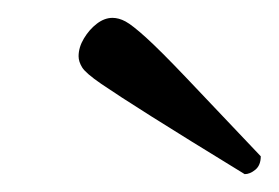

<svg xmlns="http://www.w3.org/2000/svg" viewBox="-20 -709 312 215"><path d="M254 -514Q187 -555 149 -579Q111 -603 93.5 -615Q76 -627 72 -633.5Q68 -640 68 -646Q68 -656 74 -666Q80 -676 88.5 -682.5Q97 -689 106 -689Q113 -689 120.5 -685Q128 -681 143.5 -667Q159 -653 189 -621.5Q219 -590 272 -534Q272 -524 266 -519Q260 -514 254 -514Z"/></svg>

Font: Petrona
Style: Italic
Weight: 400
Italic angle: -9°
Designer: Ringo R. Seeber
Foundry: Ringo R. Seeber
Version: Version 2.001; ttfautohint (v1.8.3)